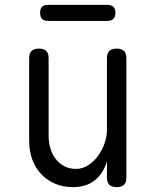

<svg xmlns="http://www.w3.org/2000/svg" viewBox="-20 -760 640 790"><path d="M420 -224V-520Q420 -541 430 -550.5Q440 -560 460 -560Q480 -560 490 -550.5Q500 -541 500 -520V-30Q500 -9 490 0.5Q480 10 460 10Q440 10 430 0.5Q420 -9 420 -30V-96Q405 -46 370 -18Q335 10 280 10Q240 10 207 -4Q174 -18 150 -43Q126 -68 113 -103Q100 -138 100 -181V-520Q100 -541 110 -550.5Q120 -560 140 -560Q160 -560 170 -550.5Q180 -541 180 -520V-203Q180 -176 187 -151Q194 -126 208.5 -107Q223 -88 244 -76.5Q265 -65 293 -65Q320 -65 343.5 -80.5Q367 -96 384 -119.5Q401 -143 410.5 -171Q420 -199 420 -224ZM178 -674Q161 -674 153 -682.5Q145 -691 145 -707Q145 -724 153 -732Q161 -740 178 -740H421Q438 -740 446.5 -732Q455 -724 455 -707Q455 -691 446.5 -682.5Q438 -674 421 -674Z"/></svg>

Font: Maple Mono Light
Style: Regular
Weight: 300
Monospace: yes
Designer: subframe7536
Version: Version 7.000